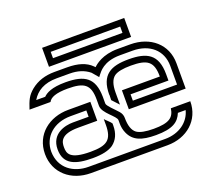

<svg xmlns="http://www.w3.org/2000/svg" viewBox="-137 -1012 1315 1190"><g transform="rotate(-20 521.0 -416.5)"><path d="M729.2 -125C677.1 -125 639.6 -132.3 618.8 -146.9C594.8 -164.6 583.3 -199 583.3 -250C583.3 -265.6 578.1 -280.2 566.7 -293.8C544.6 -319.5 500 -358.8 500 -375V-420.8C498 -544.2 439.9 -583.3 312.5 -583.3C220.4 -583.3 183.5 -560.6 164.6 -541.7H105.2C135.4 -592.1 186.8 -625 270.8 -625H355.2C408.3 -625 451 -611.5 485.4 -583.3L520.8 -541.7L531.2 -555.2C542.3 -567.9 577.4 -625 687.5 -625H770.8C882.5 -625 958.3 -559.1 958.3 -457.3V-333.3H666.7V-375H916.7V-416.7C916.7 -550 847.9 -583.3 729.2 -583.3C612.2 -583.3 541.7 -550 541.7 -416.7H542.7L541.7 -382.3C549.3 -372.8 579.7 -342.4 583.3 -337.5V-416.7C583.3 -467.7 594.8 -502.1 618.8 -519.8C639.6 -534.4 676 -541.7 729.2 -541.7C836.7 -541.7 875 -516.7 875 -416.7H625V-291.7H1000V-458.3C1000 -584.3 902.7 -666.7 770.8 -666.7H687.5C587.5 -666.7 536.1 -622.5 520.8 -607.3L512.5 -615.6C478.1 -650 426 -666.7 354.2 -666.7H270.8C209.4 -666.7 157.3 -650 114.6 -615.6C74.7 -582.4 64.6 -556.2 45.8 -500H184.4C197.2 -525.6 233.9 -541.7 312.5 -541.7C420 -541.7 458.3 -516.7 458.3 -416.7V-375C458.3 -324.8 541.7 -278 541.7 -250V-229.2C541.7 -206.3 545.8 -184.4 555.2 -163.5C581.4 -104.7 634.2 -83.3 729.2 -83.3C840.7 -83.3 881.5 -113.7 903.1 -166.7H954.2C935.7 -92.7 866.2 -41.7 774 -41.7H268.8C170.8 -41.7 85.5 -97.9 83.3 -208.3C83.3 -305.9 159.8 -375 270.8 -375H375V-333.3H270.8C220.7 -333.3 125 -313.2 125 -208.3C125 -108.3 200.2 -83.3 312.5 -83.3C375 -83.3 419.8 -93.8 447.9 -113.5C482.3 -139.6 500 -178.1 500 -229.2V-243.8C492.7 -255.9 464.6 -279.2 458.3 -287.5V-250C458.3 -150 420 -125 312.5 -125C175.3 -125 166.7 -167 166.7 -208.3C166.7 -242.1 173.2 -291.7 291.7 -291.7H416.7V-416.7H270.8C145.7 -416.7 41.7 -337.3 41.7 -208.3C41.7 -83.3 139.3 0 268.8 0H774C902.1 0 1000 -83.3 1000 -208.3H871.9C863.5 -149.9 831.5 -125 729.2 -125ZM750 -791.7V-750H291.7V-791.7ZM791.7 -833.3H250V-708.3H791.7Z"/></g></svg>

Font: Sportrop
Style: Regular
Weight: 500
Version: Version 0.9